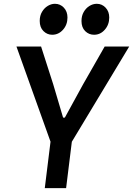

<svg xmlns="http://www.w3.org/2000/svg" viewBox="-20 -966 684 986"><path d="M241 -234 64.5 -727H191L253 -534L304 -362H313L407 -533.5L517.5 -727H643.5L346.5 -234ZM210 0 246.5 -295.5H356L319.5 0ZM248 -787.5Q222 -787.5 203 -806.5Q184 -825.5 184 -858.5Q184 -885.5 195.8 -905.2Q207.5 -925 225.5 -935.8Q243.5 -946.5 262 -946.5Q289 -946.5 307.8 -926.8Q326.5 -907 326.5 -876Q326.5 -839 303.5 -813.2Q280.5 -787.5 248 -787.5ZM463 -787.5Q436.5 -787.5 417.5 -806.2Q398.5 -825 398.5 -858Q398.5 -884.5 409.8 -904.2Q421 -924 439 -935.2Q457 -946.5 477 -946.5Q503.5 -946.5 522.2 -926.8Q541 -907 541 -876Q541 -839.5 518.2 -813.5Q495.5 -787.5 463 -787.5Z"/></svg>

Font: Spline Sans Mono Medium
Style: Italic
Weight: 500
Italic angle: -4°
Monospace: yes
Designer: Eben Sorkin, Mirko Velimirovic
Foundry: Sorkin Type
Version: Version 1.004